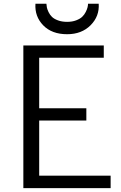

<svg xmlns="http://www.w3.org/2000/svg" viewBox="-20 -980 629 1000"><path d="M329.6 -801.8Q250 -801.8 205.1 -848.1Q160.2 -894.5 164.6 -960.4H221.7Q222.2 -951.2 224.1 -941.2Q226.1 -931.2 232.9 -917Q239.7 -902.8 250.7 -892.1Q261.7 -881.3 282.2 -873.8Q302.7 -866.2 329.6 -866.2Q356 -866.2 376.5 -874Q397 -881.8 408.2 -892.6Q419.4 -903.3 426.5 -917.5Q433.6 -931.6 436 -941.9Q438.5 -952.1 438.5 -960.4H494.1Q498.5 -895.5 451.9 -848.6Q405.3 -801.8 329.6 -801.8ZM101.6 0V-743.2H520.5V-679.2H184.1V-416H429.7V-352.1H184.1V-64.9H556.2V0Z"/></svg>

Font: HaufeMerriweatherSansLt
Style: Regular
Weight: 300
Designer: Eben Sorkin
Foundry: Eben Sorkin
Version: Version 1.56